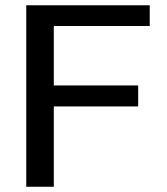

<svg xmlns="http://www.w3.org/2000/svg" viewBox="-20 -712 636 732"><path d="M80.1 0V-691.9H550.8V-612.8H185.1V-386.2H506.8V-306.2H185.1V0Z"/></svg>

Font: CMU Bright
Style: SemiBold
Weight: 600
Version: Version 0.7.0